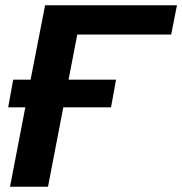

<svg xmlns="http://www.w3.org/2000/svg" viewBox="-20 -708 691 728"><path d="M30 -406H96L151 -688H651L629 -577H273L240 -406H420L401 -301H220L162 0H18L76 -301H11Z"/></svg>

Font: Libra Sans Modern
Style: Bold Italic
Weight: 700
Italic angle: -12°
Foundry: Stefan Peev, Context Ltd
Version: Version 1.000